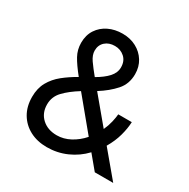

<svg xmlns="http://www.w3.org/2000/svg" viewBox="-163 -860 1003 1020"><g transform="rotate(30 338.5 -350.0)"><path d="M255 12Q195.5 12 150.2 -12Q105 -36 79.5 -79.2Q54 -122.5 54 -181Q54 -234 75.8 -272.8Q97.5 -311.5 134.2 -341Q171 -370.5 216 -396Q175 -447 155.5 -482.5Q136 -518 136 -560Q136 -607.5 158.5 -641.5Q181 -675.5 219 -693.8Q257 -712 304 -712Q351 -712 388 -692.2Q425 -672.5 446.5 -637.8Q468 -603 468 -558Q468 -498 431.2 -456.8Q394.5 -415.5 338 -380L469 -223Q482.5 -252.5 489 -280.8Q495.5 -309 497 -329H580Q578.5 -290 566.2 -245Q554 -200 527 -154L656 0H543L474 -83Q431.5 -38 374.8 -13Q318 12 255 12ZM269 -69Q310.5 -69 350 -90Q389.5 -111 421 -147L264 -337Q208.5 -302.5 175.8 -268Q143 -233.5 143 -186Q143 -133.5 178 -101.2Q213 -69 269 -69ZM290 -438Q334.5 -463.5 359.8 -491.2Q385 -519 385 -552Q385 -591 360.2 -613Q335.5 -635 301 -635Q264.5 -635 241.8 -614.5Q219 -594 219 -560Q219 -533 239.2 -504Q259.5 -475 290 -438Z"/></g></svg>

Font: Undotted
Style: Regular
Weight: 400
Designer: Delve Withrington, Dave Bailey, Thomas Jockin
Foundry: Delve Fonts LLC
Version: Version 4.000